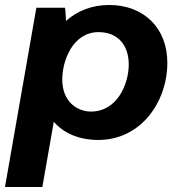

<svg xmlns="http://www.w3.org/2000/svg" viewBox="-34 -551 728 771"><path d="M-14 200H136L182 -62C222 -16 283 11 361 11C532 11 638 -142 638 -299C638 -437 545 -531 404 -531C335 -531 276 -507 231 -467C230 -488 229 -509 227 -520H112ZM331 -103C281 -103 216 -138 216 -232C216 -307 258 -422 362 -422C437 -422 483 -372 483 -292C483 -214 437 -103 331 -103Z"/></svg>

Font: Fixel Display 20240404
Style: Bold Italic
Weight: 700
Italic angle: -10°
Designer: AlfaBravo + MacPaw
Foundry: Kyrylo Tkachov, Marchela Mozhyna, Serhii Makarenko, Maria Weinstein, Zakhar Kryvoshyya
Version: Version 1.211;Glyphs 3.2 (3225)